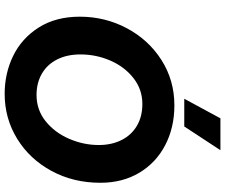

<svg xmlns="http://www.w3.org/2000/svg" viewBox="-91 -861 966 824"><g transform="rotate(90 392.0 -449.0)"><path d="M51.6 -308.6Q51.6 -417 101.1 -510.2Q150.6 -603.4 237.5 -658.9Q324.4 -714.4 432.4 -714.4Q527 -714.4 602.6 -675.2Q678.2 -636 721.3 -564Q764.4 -492 764.4 -396.8Q764.4 -281.2 713.7 -187.3Q663 -93.4 575.6 -39.7Q488.2 14 382.6 14Q294.8 14 219.6 -22.6Q144.4 -59.2 98 -132.3Q51.6 -205.4 51.6 -308.6ZM602.4 -390Q602.4 -445 581 -487.6Q559.6 -530.2 519.8 -553.6Q480 -577 426.4 -577Q364.2 -577 315.5 -539Q266.8 -501 240.2 -440Q213.6 -379 213.6 -311Q213.6 -254.2 235 -211.5Q256.4 -168.8 296 -145.8Q335.6 -122.8 387.6 -122.8Q451.4 -122.8 500.1 -161.7Q548.8 -200.6 575.6 -262.5Q602.4 -324.4 602.4 -390ZM522.8 -756.8H403.8L487.8 -912H624.6Z"/></g></svg>

Font: Fixel Italic Variable Display Thin
Style: Italic
Weight: 100
Italic angle: -10°
Designer: AlfaBravo + MacPaw
Foundry: Kyrylo Tkachov, Marchela Mozhyna, Serhii Makarenko, Maria Weinstein, Zakhar Kryvoshyya
Version: Version 1.210;Glyphs 3.2 (3217)